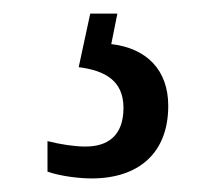

<svg xmlns="http://www.w3.org/2000/svg" viewBox="-20 -29 324 283"><path d="M115 234C184 234 228 197 228 127C228 74 196 42 144 36L153 -9H113L96 70C135 75 162 90 162 130C162 170 140 187 106 187C90 187 70 184 50 179V224C70 231 98 234 115 234Z"/></svg>

Font: Noto Serif Sinhala Condensed
Style: Regular
Weight: 400
Width: 3
Designer: Jelle Bosma - Monotype Design Team
Foundry: Monotype Imaging Inc.
Version: Version 2.007